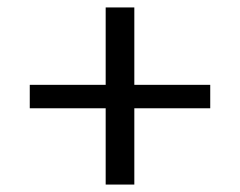

<svg xmlns="http://www.w3.org/2000/svg" viewBox="-20 -592 645 516"><path d="M264 -301H60V-364H264V-572H341V-364H545V-301H341V-96H264Z"/></svg>

Font: Maitree
Style: Regular
Weight: 400
Designer: CadsonDemak Team
Foundry: CadsonDemak
Version: Version 1.000